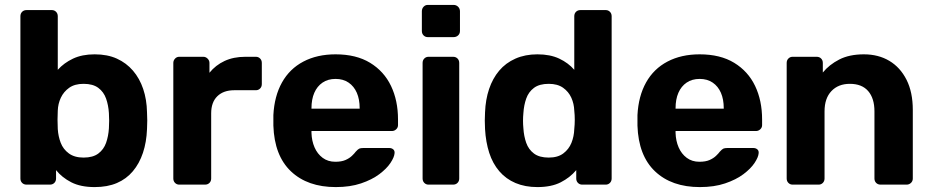

<svg xmlns="http://www.w3.org/2000/svg" viewBox="-20 -751 3790 781"><path d="M365 10Q308 10 270 -9.5Q232 -29 208 -59V-25Q208 -14 201 -7Q194 0 183 0H88Q77 0 70 -7Q63 -14 63 -25V-685Q63 -696 70 -703Q77 -710 88 -710H191Q201 -710 208 -703Q215 -696 215 -685V-467Q240 -495 277 -512.5Q314 -530 365 -530Q417 -530 455.5 -512.5Q494 -495 521 -463.5Q548 -432 562.5 -389Q577 -346 578 -294Q579 -276 579 -260.5Q579 -245 578 -226Q576 -173 561.5 -129.5Q547 -86 520.5 -54.5Q494 -23 455.5 -6.5Q417 10 365 10ZM320 -110Q358 -110 380 -126.5Q402 -143 411.5 -170Q421 -197 423 -229Q425 -260 423 -291Q421 -323 411.5 -350Q402 -377 380 -393.5Q358 -410 320 -410Q284 -410 261.5 -394Q239 -378 227.5 -353.5Q216 -329 215 -301Q214 -283 214 -264Q214 -245 215 -226Q217 -196 227 -170Q237 -144 260 -127Q283 -110 320 -110Z M709 0Q699 0 692 -7Q685 -14 685 -25V-495Q685 -505 692 -512.5Q699 -520 709 -520H807Q817 -520 824.5 -512.5Q832 -505 832 -495V-455Q857 -486 893.5 -503Q930 -520 978 -520H1021Q1031 -520 1038 -513Q1045 -506 1045 -495V-409Q1045 -398 1038 -391Q1031 -384 1021 -384H933Q889 -384 864 -359.5Q839 -335 839 -290V-25Q839 -14 832 -7Q825 0 814 0Z M1346 10Q1231 10 1163.5 -54Q1096 -118 1092 -240Q1092 -248 1092 -261.5Q1092 -275 1092 -283Q1096 -360 1127 -415.5Q1158 -471 1214 -500.5Q1270 -530 1345 -530Q1429 -530 1485.5 -495.5Q1542 -461 1570.5 -401.5Q1599 -342 1599 -265V-242Q1599 -232 1591.5 -225Q1584 -218 1574 -218H1247Q1247 -217 1247 -214.5Q1247 -212 1247 -210Q1248 -178 1259.5 -151.5Q1271 -125 1292.5 -109Q1314 -93 1344 -93Q1369 -93 1385 -100Q1401 -107 1411.5 -117Q1422 -127 1427 -134Q1436 -144 1441.5 -146.5Q1447 -149 1459 -149H1563Q1573 -149 1579.5 -143.5Q1586 -138 1585 -128Q1584 -112 1568.5 -88.5Q1553 -65 1523 -42.5Q1493 -20 1448.5 -5Q1404 10 1346 10ZM1247 -309H1443V-311Q1443 -347 1431.5 -373.5Q1420 -400 1398 -415Q1376 -430 1345 -430Q1314 -430 1292 -415Q1270 -400 1258.5 -373.5Q1247 -347 1247 -311Z M1723 0Q1713 0 1706 -7Q1699 -14 1699 -25V-495Q1699 -506 1706 -513Q1713 -520 1723 -520H1823Q1834 -520 1841 -513Q1848 -506 1848 -495V-25Q1848 -14 1841 -7Q1834 0 1823 0ZM1720 -600Q1710 -600 1703 -607Q1696 -614 1696 -625V-705Q1696 -716 1703 -723.5Q1710 -731 1720 -731H1825Q1836 -731 1843.5 -723.5Q1851 -716 1851 -705V-625Q1851 -614 1843.5 -607Q1836 -600 1825 -600Z M2166 10Q2116 10 2077 -6.5Q2038 -23 2011 -54.5Q1984 -86 1970 -129.5Q1956 -173 1953 -226Q1952 -245 1952 -260.5Q1952 -276 1953 -294Q1955 -346 1969.5 -389Q1984 -432 2010.5 -463.5Q2037 -495 2076.5 -512.5Q2116 -530 2166 -530Q2218 -530 2255 -512.5Q2292 -495 2316 -467V-685Q2316 -696 2323 -703Q2330 -710 2341 -710H2444Q2454 -710 2461 -703Q2468 -696 2468 -685V-25Q2468 -14 2461 -7Q2454 0 2444 0H2348Q2338 0 2331 -7Q2324 -14 2324 -25V-59Q2299 -29 2261 -9.5Q2223 10 2166 10ZM2212 -110Q2249 -110 2271.5 -127Q2294 -144 2304.5 -170Q2315 -196 2316 -226Q2318 -245 2318 -264Q2318 -283 2316 -301Q2315 -329 2304 -353.5Q2293 -378 2270.5 -394Q2248 -410 2212 -410Q2174 -410 2152 -393.5Q2130 -377 2120.5 -350Q2111 -323 2109 -291Q2106 -260 2109 -229Q2111 -197 2120.5 -170Q2130 -143 2152 -126.5Q2174 -110 2212 -110Z M2827 10Q2712 10 2644.5 -54Q2577 -118 2573 -240Q2573 -248 2573 -261.5Q2573 -275 2573 -283Q2577 -360 2608 -415.5Q2639 -471 2695 -500.5Q2751 -530 2826 -530Q2910 -530 2966.5 -495.5Q3023 -461 3051.5 -401.5Q3080 -342 3080 -265V-242Q3080 -232 3072.5 -225Q3065 -218 3055 -218H2728Q2728 -217 2728 -214.5Q2728 -212 2728 -210Q2729 -178 2740.5 -151.5Q2752 -125 2773.5 -109Q2795 -93 2825 -93Q2850 -93 2866 -100Q2882 -107 2892.5 -117Q2903 -127 2908 -134Q2917 -144 2922.5 -146.5Q2928 -149 2940 -149H3044Q3054 -149 3060.5 -143.5Q3067 -138 3066 -128Q3065 -112 3049.5 -88.5Q3034 -65 3004 -42.5Q2974 -20 2929.5 -5Q2885 10 2827 10ZM2728 -309H2924V-311Q2924 -347 2912.5 -373.5Q2901 -400 2879 -415Q2857 -430 2826 -430Q2795 -430 2773 -415Q2751 -400 2739.5 -373.5Q2728 -347 2728 -311Z M3204 0Q3194 0 3187 -7Q3180 -14 3180 -25V-495Q3180 -506 3187 -513Q3194 -520 3204 -520H3302Q3313 -520 3320 -513Q3327 -506 3327 -495V-456Q3353 -488 3394 -509Q3435 -530 3494 -530Q3553 -530 3597.5 -503.5Q3642 -477 3667.5 -426.5Q3693 -376 3693 -304V-25Q3693 -14 3685.5 -7Q3678 0 3668 0H3562Q3551 0 3544 -7Q3537 -14 3537 -25V-298Q3537 -351 3511.5 -380.5Q3486 -410 3437 -410Q3390 -410 3362 -380.5Q3334 -351 3334 -298V-25Q3334 -14 3327 -7Q3320 0 3310 0Z"/></svg>

Font: Rubik Light SemiBold
Style: Regular
Weight: 600
Version: Version 2.300;gftools[0.9.30]